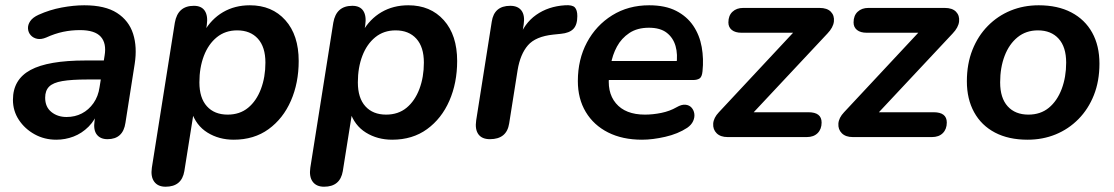

<svg xmlns="http://www.w3.org/2000/svg" viewBox="-20 -519 4220 727"><path d="M193 10Q148 10 111 -10.5Q74 -31 51.5 -65Q29 -99 29 -141Q29 -218 95.5 -254Q162 -290 304 -290H384L373 -218H310Q251 -218 216 -212Q181 -206 166 -191Q151 -176 151 -149Q151 -114 174.5 -95Q198 -76 232 -76Q264 -76 290 -89.5Q316 -103 334 -128.5Q352 -154 357 -189L376 -308Q384 -355 361.5 -380Q339 -405 283 -405Q250 -405 219 -398.5Q188 -392 155 -377Q136 -369 121 -372Q106 -375 96.5 -385.5Q87 -396 86 -410.5Q85 -425 94.5 -439Q104 -453 126 -463Q168 -482 213.5 -490.5Q259 -499 299 -499Q378 -499 423 -470Q468 -441 484 -391Q500 -341 490 -277L455 -54Q446 8 387 8Q360 8 346.5 -9.5Q333 -27 338 -61L348 -124L355 -104Q341 -65 315.5 -39.5Q290 -14 258.5 -2Q227 10 193 10Z M607 188Q578 188 564 169Q550 150 555 116L642 -433Q653 -497 714 -497Q743 -497 755.5 -478Q768 -459 763 -424L754 -368L752 -398Q780 -447 824.5 -473Q869 -499 926 -499Q1010 -499 1060.5 -442.5Q1111 -386 1111 -288Q1111 -205 1081.5 -137.5Q1052 -70 997 -30Q942 10 865 10Q809 10 765.5 -17Q722 -44 705 -97H714L678 129Q668 188 607 188ZM842 -85Q888 -85 919.5 -111Q951 -137 968 -182Q985 -227 985 -282Q985 -341 956.5 -372.5Q928 -404 878 -404Q833 -404 801 -378Q769 -352 752 -307.5Q735 -263 735 -207Q735 -148 763.5 -116.5Q792 -85 842 -85Z M1207 188Q1178 188 1164 169Q1150 150 1155 116L1242 -433Q1253 -497 1314 -497Q1343 -497 1355.5 -478Q1368 -459 1363 -424L1354 -368L1352 -398Q1380 -447 1424.5 -473Q1469 -499 1526 -499Q1610 -499 1660.5 -442.5Q1711 -386 1711 -288Q1711 -205 1681.5 -137.5Q1652 -70 1597 -30Q1542 10 1465 10Q1409 10 1365.5 -17Q1322 -44 1305 -97H1314L1278 129Q1268 188 1207 188ZM1442 -85Q1488 -85 1519.5 -111Q1551 -137 1568 -182Q1585 -227 1585 -282Q1585 -341 1556.5 -372.5Q1528 -404 1478 -404Q1433 -404 1401 -378Q1369 -352 1352 -307.5Q1335 -263 1335 -207Q1335 -148 1363.5 -116.5Q1392 -85 1442 -85Z M1835 8Q1805 8 1791.5 -10.5Q1778 -29 1783 -63L1842 -437Q1851 -497 1912 -497Q1941 -497 1954.5 -479Q1968 -461 1963 -427L1954 -371H1944Q1964 -430 2010 -462.5Q2056 -495 2119 -499Q2147 -501 2156.5 -491Q2166 -481 2166 -458Q2166 -425 2151 -409.5Q2136 -394 2104 -391L2075 -388Q2008 -381 1979 -347.5Q1950 -314 1940 -254L1908 -52Q1899 8 1835 8Z M2411 10Q2337 10 2282.5 -17.5Q2228 -45 2198 -95Q2168 -145 2168 -212Q2168 -294 2202.5 -358.5Q2237 -423 2298 -461Q2359 -499 2438 -499Q2499 -499 2540 -478Q2581 -457 2605 -421.5Q2629 -386 2637 -341Q2645 -296 2640 -249Q2638 -228 2629 -222Q2620 -216 2604 -216H2268L2278 -288H2558L2541 -273Q2547 -313 2538 -344.5Q2529 -376 2504.5 -395Q2480 -414 2437 -414Q2393 -414 2363 -394Q2333 -374 2316 -342.5Q2299 -311 2293 -275L2288 -244Q2276 -171 2312 -128Q2348 -85 2422 -85Q2452 -85 2484 -91.5Q2516 -98 2542 -113Q2561 -124 2575.5 -122.5Q2590 -121 2598.5 -111.5Q2607 -102 2609 -88.5Q2611 -75 2604.5 -60.5Q2598 -46 2582 -35Q2547 -12 2499 -1Q2451 10 2411 10Z M3035 0H2735Q2708 0 2693.5 -14.5Q2679 -29 2680.5 -51Q2682 -73 2702 -94L3011 -425L3015 -395H2788Q2764 -395 2751 -405.5Q2738 -416 2738 -434Q2738 -460 2753.5 -474.5Q2769 -489 2794 -489H3083Q3112 -489 3126 -474.5Q3140 -460 3137.5 -437.5Q3135 -415 3113 -392L2803 -61L2799 -94H3041Q3091 -94 3091 -55Q3091 -30 3076 -15Q3061 0 3035 0Z M3509 0H3209Q3182 0 3167.5 -14.5Q3153 -29 3154.5 -51Q3156 -73 3176 -94L3485 -425L3489 -395H3262Q3238 -395 3225 -405.5Q3212 -416 3212 -434Q3212 -460 3227.5 -474.5Q3243 -489 3268 -489H3557Q3586 -489 3600 -474.5Q3614 -460 3611.5 -437.5Q3609 -415 3587 -392L3277 -61L3273 -94H3515Q3565 -94 3565 -55Q3565 -30 3550 -15Q3535 0 3509 0Z M3871 10Q3799 10 3747.5 -17Q3696 -44 3668.5 -94Q3641 -144 3641 -211Q3641 -277 3662 -330Q3683 -383 3720.5 -421Q3758 -459 3807 -479Q3856 -499 3913 -499Q3985 -499 4036.5 -472Q4088 -445 4115.5 -395.5Q4143 -346 4143 -278Q4143 -212 4122 -159Q4101 -106 4063.5 -68Q4026 -30 3977 -10Q3928 10 3871 10ZM3874 -85Q3920 -85 3951.5 -111Q3983 -137 4000 -182Q4017 -227 4017 -282Q4017 -341 3988.5 -372.5Q3960 -404 3910 -404Q3865 -404 3833 -378Q3801 -352 3784 -307.5Q3767 -263 3767 -207Q3767 -148 3795.5 -116.5Q3824 -85 3874 -85Z"/></svg>

Font: Nunito Variable Extra Light
Style: Italic
Weight: 200
Italic angle: -9°
Designer: Vernon Adams
Foundry: Vernon Adams
Version: Version 3.602